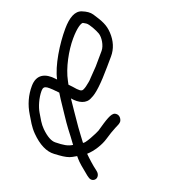

<svg xmlns="http://www.w3.org/2000/svg" viewBox="-176 -822 906 965"><g transform="rotate(30 277.5 -339.5)"><path d="M154.3 -334C151.6 -337.5 146.8 -343.8 142.4 -349.2C101.4 -400 68.9 -484.3 58.4 -547.1C49.1 -602.6 53.7 -631.7 61.6 -639C66.2 -640.9 72.8 -643.3 78.2 -645C94 -650 140.6 -639.5 157.7 -633C179.5 -624.7 208.7 -593 213.6 -564L227.3 -481.4L234 -417.4L234.1 -417C235.4 -409.1 235.9 -401.5 235.6 -394C235 -373.9 235.7 -365.2 231.2 -349.9C227.8 -338.3 213.8 -335.5 178.6 -335.5H178.2ZM325.9 -83.4C304.6 -65 284.6 -58.4 241.4 -49.8C221.9 -45.9 194.7 -54 158.5 -78.9C134.7 -95.3 119.3 -116.1 99 -139.4C80 -161.3 58.8 -202.4 52.5 -240C49.8 -256.3 54.3 -264 68.4 -268.5C80 -272.3 114.3 -275.7 134.2 -276.4C140.6 -268.6 149.6 -258.6 157.6 -250.5C175.5 -232.6 242.6 -160.1 264.1 -141.2C285.4 -122.5 304.4 -103.6 325.9 -83.4ZM91.9 -328C89.5 -327.9 86.4 -327.6 83.8 -327.5C25.1 -324.9 -12 -297.5 -2 -237C6.1 -188.4 27.3 -144.4 61.2 -106.2C81.4 -83.4 99.7 -58.5 131.2 -36.2C180.2 -1.6 225.9 13 265.9 3.2L290.4 -2.8C318.4 -9.7 339.1 -18.1 352.7 -29.4C360.3 -35.8 365.8 -40.3 371.7 -45.1C374 -43.2 378.9 -39.2 383.7 -35.2C396.9 -24.1 422.8 -8.7 463.9 13.7L464.3 14L474.8 18.8C492.5 27.5 507 18.4 511.4 6.1C515.3 -5 509.9 -20.4 494.7 -28.7L483.2 -35L482.7 -35.2C469.5 -41.3 430.9 -64.9 409.2 -80.3C433.7 -110.9 452.2 -158.5 455.8 -193.4C458.7 -220.8 462.4 -244.5 467 -264.7C471.4 -284.6 476.8 -297.2 469.4 -309.8C465.6 -316.4 459.7 -322.8 451.7 -325.7C443.7 -328.7 436.2 -327.3 430 -324.6C411.2 -316.2 406.9 -274.7 400.5 -209.7C399.5 -200 372.3 -110 362.6 -118.3C349.9 -129.3 319.1 -159.9 304.3 -173.5C295.2 -181.8 199.5 -280.5 199.5 -280.5C243.3 -280.5 281 -296.6 287 -334.3C296.1 -363.4 292.4 -421 277.7 -509L268.6 -564C261.9 -603.9 239.8 -638.2 203.9 -665C170.1 -690.2 141.3 -695.6 86.5 -701.9C68.4 -703.9 49.3 -698.2 29.1 -687.3C-3.1 -671 -10.2 -628.9 -0.6 -570.8C12.8 -490.7 48.1 -383.4 91.9 -328Z"/></g></svg>

Font: MewTooHand
Style: BdLta
Weight: 400
Designer: Mew Too, Robert Jablonski
Version: Version 0.77